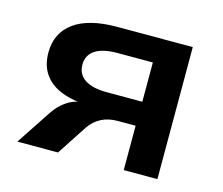

<svg xmlns="http://www.w3.org/2000/svg" viewBox="-77 -594 805 694"><g transform="rotate(15 325.0 -247.0)"><path d="M40 0 126 -130Q147 -162 176.5 -180.5Q206 -199 242 -199H257L255 -193Q197 -194 154 -210.5Q111 -227 88 -259.5Q65 -292 65 -340Q65 -414 120.5 -454Q176 -494 281 -494H564V0H438V-166H371Q336 -166 310 -152.5Q284 -139 266 -113L192 0ZM307 -256H439V-403H307Q251 -403 223 -384Q195 -365 195 -330Q195 -294 223.5 -275Q252 -256 307 -256Z"/></g></svg>

Font: Nunito Sans 10pt SemiExpanded
Style: Bold
Weight: 700
Width: 6
Designer: Vernon Adams
Foundry: Vernon Adams
Version: Version 3.101;gftools[0.9.27]